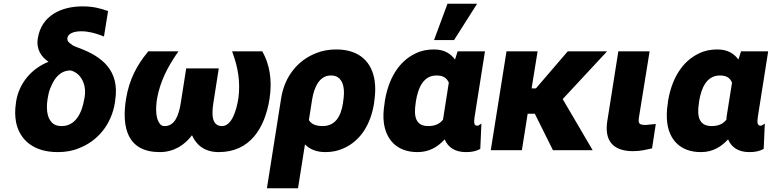

<svg xmlns="http://www.w3.org/2000/svg" viewBox="-20 -802 4121 1025"><path d="M65 -251C59 -214 60 -180 66 -148C86 -55 159 10 288 10C328 10 367 4 402 -11C500 -49 575 -135 594 -257L595 -267C620 -426 524 -501 401 -546C385 -552 372 -557 365 -562V-563C349 -573 337 -582 340 -600C343 -622 373 -635 413 -635C455 -635 489 -624 520 -613L535 -607L557 -743C517 -757 478 -768 421 -768C306 -768 201 -718 182 -598C172 -538 201 -498 239 -472C157 -440 83 -366 66 -260ZM234 -274 236 -284C239 -304 244 -322 252 -339C272 -387 302 -425 356 -426C370 -423 381 -417 393 -408C422 -384 441 -340 432 -284L430 -274C417 -194 380 -129 310 -129C293 -129 279 -132 268 -139C235 -160 224 -209 234 -274Z M653 -275C628 -120 661 10 833 10C908 10 966 -28 1005 -80C1028 -28 1072 10 1148 10C1314 10 1394 -117 1419 -275C1435 -378 1417 -461 1383 -523L1381 -528H1219L1225 -511C1249 -443 1264 -369 1253 -279C1242 -210 1217 -129 1165 -129C1114 -129 1108 -182 1119 -252L1148 -437H974L945 -252C934 -182 911 -129 860 -129C847 -129 842 -132 835 -139C812 -165 809 -219 819 -279C836 -369 875 -443 921 -511L933 -528H771L767 -522C714 -458 670 -380 653 -275Z M1405 203H1571L1608 -31C1633 -6 1667 10 1718 10C1753 10 1786 3 1816 -11C1905 -51 1959 -138 1977 -251L1978 -261C1984 -301 1985 -337 1980 -371C1966 -466 1904 -538 1775 -538C1737 -538 1701 -532 1667 -518C1572 -481 1500 -397 1481 -278ZM1629 -161 1646 -269C1657 -338 1686 -399 1746 -399C1762 -399 1774 -396 1784 -389C1815 -368 1822 -321 1812 -260L1811 -251C1800 -180 1769 -129 1703 -129C1663 -129 1641 -141 1629 -161Z M2033 -250C2027 -213 2025 -180 2029 -148C2040 -62 2094 10 2209 10C2273 10 2318 -19 2354 -58C2371 -17 2407 10 2467 10C2497 10 2520 6 2544 -7L2550 -142L2532 -131H2528C2510 -131 2509 -147 2514 -180L2569 -528H2423L2409 -484C2387 -515 2352 -538 2297 -538C2262 -538 2229 -532 2199 -517C2107 -474 2053 -379 2034 -260ZM2199 -251 2200 -260C2212 -335 2241 -399 2310 -399C2348 -399 2365 -385 2376 -361C2366 -295 2355 -229 2345 -163C2328 -142 2305 -129 2266 -129C2199 -129 2188 -180 2199 -251ZM2297 -588H2404L2527 -782H2369Z M2600 0H2766L2797 -195H2835L2932 0H3144L2984 -273L3221 -528H3011L2841 -330H2818L2850 -528H2684Z M3222 -155C3206 -51 3252 5 3360 5C3400 5 3429 -3 3461 -10L3481 -140L3448 -137C3441 -136 3434 -135 3426 -135C3392 -135 3386 -143 3391 -175L3448 -528H3281Z M3545 -250C3539 -213 3538 -179 3542 -147C3553 -60 3608 10 3722 10C3786 10 3831 -19 3867 -58C3884 -17 3920 10 3980 10C4010 10 4033 6 4057 -7L4063 -142L4045 -131H4041C4023 -131 4021 -147 4026 -180L4081 -528H3936L3922 -484C3900 -515 3865 -538 3810 -538C3775 -538 3742 -532 3712 -517C3620 -474 3565 -379 3546 -260ZM3711 -251 3712 -260C3724 -335 3754 -399 3823 -399C3861 -399 3877 -385 3888 -361L3859 -179C3858 -173 3859 -168 3858 -163C3841 -142 3818 -129 3779 -129C3712 -129 3700 -180 3711 -251Z"/></svg>

Font: Asimov Pro
Style: UltObl
Weight: 900
Designer: Google
Version: Version 2.000980; 2014